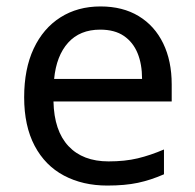

<svg xmlns="http://www.w3.org/2000/svg" viewBox="-20 -566 604 596"><path d="M292 -546Q361 -546 410.5 -516Q460 -486 486.5 -431.5Q513 -377 513 -304V-251H146Q148 -160 192.5 -112.5Q237 -65 317 -65Q368 -65 407.5 -74.5Q447 -84 489 -102V-25Q448 -7 408 1.5Q368 10 313 10Q237 10 178.5 -21Q120 -52 87.5 -113.5Q55 -175 55 -264Q55 -352 84.5 -415Q114 -478 167.5 -512Q221 -546 292 -546ZM291 -474Q228 -474 191.5 -433.5Q155 -393 148 -321H421Q421 -367 407 -401Q393 -435 364.5 -454.5Q336 -474 291 -474Z"/></svg>

Font: uhindi85
Style: Book
Weight: 400
Designer: Jelle Bosma - Monotype Design Team
Foundry: Monotype Imaging Inc.
Version: Version 2.003